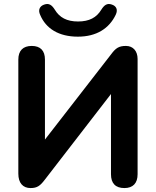

<svg xmlns="http://www.w3.org/2000/svg" viewBox="-20 -946 791 974"><path d="M135 8C169 8 184 -4 207 -34L543 -469V-62C543 -16 566 8 611 8C654 8 678 -16 678 -62V-647C678 -687 655 -713 619 -713C583 -713 567 -702 544 -671L208 -238V-644C208 -689 185 -713 141 -713C97 -713 73 -689 73 -644V-65C73 -18 96 8 135 8ZM375 -760C470 -760 534 -802 567 -871C580 -898 569 -916 547 -923C524 -931 509 -921 494 -897C470 -857 433 -837 376 -837C319 -837 282 -857 258 -897C243 -921 228 -931 205 -923C183 -916 171 -897 184 -870C213 -801 278 -760 375 -760Z"/></svg>

Font: SN Pro
Style: Bold
Weight: 700
Designer: Tobias Whetton
Foundry: Supernotes
Version: Version 1.003;Glyphs 3.3 (3324)